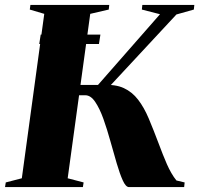

<svg xmlns="http://www.w3.org/2000/svg" viewBox="-38 -763 812 783"><path d="M122 -583.5 128 -622H371.5L365.5 -583.5ZM488 0Q475 0 462.8 -27Q450.5 -54 438 -96.8Q425.5 -139.5 412.2 -187.2Q399 -235 383.8 -277.8Q368.5 -320.5 350.2 -347.5Q332 -374.5 310 -374.5H208L212.5 -416.5H361.5L614.5 -705L540.5 -724L542.5 -743H754.5L752.5 -724L681.5 -704L370.5 -369.5L381 -416.5Q432.5 -419.5 466.8 -403.8Q501 -388 525.2 -356.5Q549.5 -325 568.8 -279.2Q588 -233.5 609.5 -176.5Q617.5 -155 625.8 -134Q634 -113 642.5 -93.8Q651 -74.5 660.8 -57.5Q670.5 -40.5 681.5 -27L715 -19L713 0ZM-17.5 0 -14.5 -19 51 -36 142.5 -706.5 83.5 -724 86 -743H407.5L405.5 -724L330 -706.5L238 -36L303 -19L300 0Z"/></svg>

Font: Merriweather 144pt Black
Style: Italic
Weight: 900
Italic angle: -7.8°
Version: Version 2.101